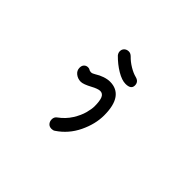

<svg xmlns="http://www.w3.org/2000/svg" viewBox="-140 -907 1280 1280"><g transform="rotate(45 500.0 -267.0)"><path d="M412 -561Q401 -575 401 -590Q401 -609 413.5 -620.5Q426 -632 445 -632Q462 -632 477 -617Q502 -591 535.5 -571Q569 -551 597 -544Q634 -535 634 -500Q634 -463 582 -463Q547 -463 500 -491Q453 -519 412 -561ZM401 52Q401 30 417 18Q465 -17 493 -62Q521 -107 531.5 -146.5Q542 -186 542 -211Q542 -262 531.5 -286.5Q521 -311 496 -311Q486 -311 469.5 -305Q453 -299 437 -290Q385 -262 361 -262Q333 -262 311 -279Q289 -296 289 -323Q289 -343 300 -354Q311 -365 327 -365Q339 -365 344 -361Q352 -355 364 -355Q377 -355 394 -366Q419 -382 447 -391.5Q475 -401 499 -401Q563 -401 596.5 -354.5Q630 -308 630 -214Q630 -132 589 -46.5Q548 39 470 91Q460 98 445 98Q424 98 412.5 84.5Q401 71 401 52Z"/></g></svg>

Font: Tsukimi Rounded SemiBold
Style: Regular
Weight: 600
Designer: Takashi Funayama
Foundry: Takashi Funayama
Version: Version 1.032; ttfautohint (v1.8.3)